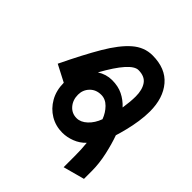

<svg xmlns="http://www.w3.org/2000/svg" viewBox="-91 -721 948 948"><g transform="rotate(-45 383.5 -247.0)"><path d="M21.5 -111.8H99.1Q124 -111.8 144.3 -112.8Q164.6 -113.8 187.5 -116.2Q162.1 -140.1 149.7 -172.6Q137.2 -205.1 137.2 -236.8Q137.2 -283.7 159.9 -321.8Q182.6 -359.9 222.9 -382.8Q263.2 -405.8 316.9 -406.2L362.3 -493.7Q481.4 -436.5 561.5 -389.4Q641.6 -342.3 682.1 -295.7Q722.7 -249 722.7 -191.9Q722.7 -100.1 666.5 -52.5Q610.4 -4.9 517.1 -4.9Q483.4 -4.9 445.8 -10.5Q408.2 -16.1 374 -24.7Q339.8 -33.2 315.4 -41Q272.5 -25.4 215.8 -12.7Q159.2 0 105.5 0H51.8ZM436 -114.3Q484.9 -106.9 520.5 -106.9Q566.4 -106.9 594.2 -126Q622.1 -145 622.1 -189.5Q622.1 -240.2 472.2 -323.2Q495.1 -287.1 495.1 -246.6Q495.1 -204.1 479.5 -172.1Q463.9 -140.1 436 -114.3ZM237.8 -237.8Q237.8 -209.5 262 -183.6Q286.1 -157.7 324.7 -143.6Q357.9 -155.8 381.8 -179.4Q405.8 -203.1 405.8 -232.9Q405.8 -269.5 382.1 -292.2Q358.4 -314.9 325.2 -314.9Q288.1 -314.9 262.9 -293.2Q237.8 -271.5 237.8 -237.8Z"/></g></svg>

Font: Vazirmatn FD Medium
Style: Regular
Weight: 500
Designer: Saber Rastikerdar
Foundry: Saber Rastikerdar
Version: Version 33.003